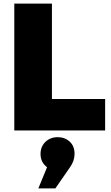

<svg xmlns="http://www.w3.org/2000/svg" viewBox="-20 -721 614 1061"><path d="M561 -174V0H59V-701H267V-174ZM299 37Q338 37 365 61.5Q392 86 392 129Q392 168 367 203L286 320H192L240 203Q204 176 204 130Q204 89 231 63Q258 37 299 37Z"/></svg>

Font: Montserrat Extra Bold
Style: Regular
Weight: 800
Designer: Julieta Ulanovsky
Foundry: Julieta Ulanovsky
Version: Version 3.001;PS 003.001;hotconv 1.0.70;makeotf.lib2.5.58329